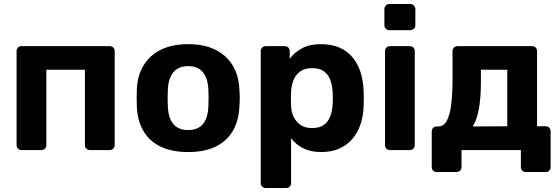

<svg xmlns="http://www.w3.org/2000/svg" viewBox="-20 -751 2800 961"><path d="M87 0Q77 0 70 -7Q63 -14 63 -25V-495Q63 -506 70 -513Q77 -520 87 -520H530Q540 -520 547 -513Q554 -506 554 -495V-25Q554 -14 547 -7Q540 0 530 0H430Q419 0 412 -7Q405 -14 405 -25V-402H212V-25Q212 -14 205 -7Q198 0 187 0Z M922 10Q839 10 783 -17.5Q727 -45 697.5 -96Q668 -147 665 -215Q664 -235 664 -260.5Q664 -286 665 -305Q668 -374 699 -424.5Q730 -475 786 -502.5Q842 -530 922 -530Q1001 -530 1057 -502.5Q1113 -475 1144 -424.5Q1175 -374 1178 -305Q1180 -286 1180 -260.5Q1180 -235 1178 -215Q1175 -147 1145.5 -96Q1116 -45 1060 -17.5Q1004 10 922 10ZM922 -100Q971 -100 996 -130.5Q1021 -161 1023 -220Q1024 -235 1024 -260Q1024 -285 1023 -300Q1021 -358 996 -389Q971 -420 922 -420Q873 -420 847.5 -389Q822 -358 820 -300Q819 -285 819 -260Q819 -235 820 -220Q822 -161 847.5 -130.5Q873 -100 922 -100Z M1310 190Q1299 190 1292 183Q1285 176 1285 165V-495Q1285 -506 1292 -513Q1299 -520 1310 -520H1405Q1416 -520 1423 -513Q1430 -506 1430 -495V-457Q1454 -489 1492 -509.5Q1530 -530 1587 -530Q1639 -530 1677.5 -513.5Q1716 -497 1742.5 -466.5Q1769 -436 1783.5 -393Q1798 -350 1800 -296Q1801 -277 1801 -260Q1801 -243 1800 -223Q1799 -172 1784.5 -129Q1770 -86 1743 -55Q1716 -24 1677.5 -7Q1639 10 1587 10Q1536 10 1498.5 -8.5Q1461 -27 1437 -59V165Q1437 176 1430 183Q1423 190 1413 190ZM1542 -110Q1580 -110 1602 -126.5Q1624 -143 1633.5 -170Q1643 -197 1645 -229Q1647 -260 1645 -291Q1643 -323 1633.5 -350Q1624 -377 1602 -393.5Q1580 -410 1542 -410Q1505 -410 1482 -393Q1459 -376 1449 -350Q1439 -324 1437 -294Q1436 -276 1436 -257Q1436 -238 1437 -219Q1438 -191 1449.5 -166.5Q1461 -142 1483.5 -126Q1506 -110 1542 -110Z M1931 0Q1921 0 1914 -7Q1907 -14 1907 -25V-495Q1907 -506 1914 -513Q1921 -520 1931 -520H2031Q2042 -520 2049 -513Q2056 -506 2056 -495V-25Q2056 -14 2049 -7Q2042 0 2031 0ZM1928 -600Q1918 -600 1911 -607Q1904 -614 1904 -625V-705Q1904 -716 1911 -723.5Q1918 -731 1928 -731H2033Q2044 -731 2051.5 -723.5Q2059 -716 2059 -705V-625Q2059 -614 2051.5 -607Q2044 -600 2033 -600Z M2165 110Q2155 110 2148 103Q2141 96 2141 85V-93Q2141 -104 2148 -111Q2155 -118 2165 -118H2174Q2200 -118 2215.5 -145Q2231 -172 2238 -225Q2245 -278 2245 -358V-495Q2245 -506 2252 -513Q2259 -520 2269 -520H2643Q2654 -520 2661 -513Q2668 -506 2668 -495V-119H2712Q2722 -119 2729 -112Q2736 -105 2736 -94V85Q2736 96 2729 103Q2722 110 2712 110H2612Q2601 110 2594 103Q2587 96 2587 85V0H2290V85Q2290 96 2283 103Q2276 110 2265 110ZM2346 -118 2519 -119V-402H2387V-341Q2387 -259 2376.5 -204Q2366 -149 2346 -118Z"/></svg>

Font: Rubik SemiBold
Style: Regular
Weight: 600
Designer: Hubert and Fischer
Foundry: Hubert and Fischer
Version: Version 2.300;gftools[0.9.30]